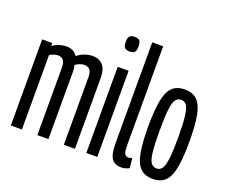

<svg xmlns="http://www.w3.org/2000/svg" viewBox="-122 -927 1316 1123"><g transform="rotate(20 536.5 -365.0)"><path d="M36 0V-536H99V-518Q119 -532 141 -539Q163 -546 185 -546Q231 -546 253 -511Q271 -526 296.5 -536Q322 -546 350 -546Q387 -546 411 -521Q435 -496 435 -440V0H366V-423Q366 -480 320 -480Q308 -480 293 -475Q278 -470 264 -459Q270 -445 270 -425V0H201V-423Q201 -480 155 -480Q144 -480 129.5 -475Q115 -470 105 -463V0Z M540 -644Q519 -644 509.5 -654Q500 -664 500 -689Q500 -715 509.5 -725Q519 -735 540 -735Q562 -735 571 -725Q580 -715 580 -689Q580 -664 571.5 -654Q563 -644 540 -644ZM506 0V-536H574V0Z M715 -740V-122Q715 -82 723 -70.5Q731 -59 745 -59Q749 -59 754.5 -60Q760 -61 769 -63L775 -3Q765 2 752.5 6Q740 10 727 10Q686 10 666.5 -16Q647 -42 647 -114V-740Z M793 -268Q793 -369 804.5 -430Q816 -491 844 -518.5Q872 -546 922 -546Q971 -546 999 -518.5Q1027 -491 1038.5 -430Q1050 -369 1050 -268Q1050 -168 1038.5 -106.5Q1027 -45 999 -17.5Q971 10 922 10Q872 10 844 -17.5Q816 -45 804.5 -106.5Q793 -168 793 -268ZM864 -268Q864 -181 869.5 -135Q875 -89 888 -72Q901 -55 922 -55Q943 -55 955.5 -72Q968 -89 974 -135Q980 -181 980 -268Q980 -356 974 -402Q968 -448 955.5 -465Q943 -482 922 -482Q901 -482 888 -465Q875 -448 869.5 -402Q864 -356 864 -268Z"/></g></svg>

Font: Georama ExtraCondensed
Style: Regular
Weight: 400
Width: 2
Designer: Jean-Baptiste Levee
Foundry: Production Type
Version: Version 1.000